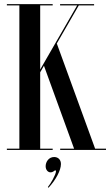

<svg xmlns="http://www.w3.org/2000/svg" viewBox="-20 -720 532 922"><path d="M252.8 -511.1 358.3 -694H431.8V-700H268.5V-694H350.5L173 -386.3V-694H233V-700H13V-694H73V-6H13V0H233V-6H173V-372.9L191.1 -404.2L335.8 -6H269V0H489V-6H436.8ZM239.9 34C213.6 34 199.2 58 199.2 78.3C199.2 95.7 210.2 107.7 223.2 107.7C227.6 107.7 232.2 106.3 236.6 103.3C240.2 101 242.9 98 245.9 98C247.6 98 248.9 99.7 248.9 102.3C248.9 117.7 221.9 164.7 209.8 178L212.9 181.7C247.9 144.3 272.6 98 272.6 67.7C272.6 47.3 259.6 34 239.9 34Z"/></svg>

Font: Picaflor 72 pt
Style: Regular
Weight: 400
Designer: Ariel Martín Pérez
Foundry: Tunera Type Foundry
Version: Version 1.000;hotconv 1.0.109;makeotfexe 2.5.65596